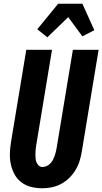

<svg xmlns="http://www.w3.org/2000/svg" viewBox="-20 -1002 549 1030"><path d="M207 8Q177 8 148 1Q119 -6 96 -23Q73 -40 59 -65Q45 -90 38.5 -119Q32 -148 33 -178.5Q34 -209 39 -240L121 -735H259L174 -221Q172 -209 171 -197.5Q170 -186 170 -174.5Q170 -163 171 -152Q172 -141 176 -131Q180 -121 188 -113.5Q196 -106 208 -106Q219 -106 230 -111Q241 -116 249.5 -124.5Q258 -133 263.5 -143.5Q269 -154 273 -165Q277 -176 279.5 -187Q282 -198 284 -209L371 -735H509L419 -190Q415 -165 407.5 -140Q400 -115 386 -91.5Q372 -68 352.5 -48.5Q333 -29 309 -16Q285 -3 259 2.5Q233 8 207 8ZM234 -802 180 -845 292 -982H422L486 -840L422 -807L346 -910Z"/></svg>

Font: Iosevka Term Curly Hv Obl
Style: Regular
Weight: 900
Italic angle: -9°
Designer: Belleve Invis
Foundry: Belleve Invis
Version: Version 32.3.0